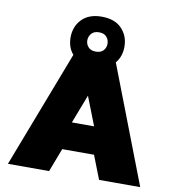

<svg xmlns="http://www.w3.org/2000/svg" viewBox="-92 -947 945 1029"><g transform="rotate(10 380.0 -432.0)"><path d="M20 0 264 -636Q233 -672 233 -726Q233 -785 271 -824.5Q309 -864 379 -864Q450 -864 488 -824.5Q526 -785 526 -726Q526 -672 495 -636L740 0H516L466 -128H293L244 0ZM379 -674Q407 -674 420.5 -689.5Q434 -705 434 -726Q434 -747 420.5 -763Q407 -779 379 -779Q352 -779 338 -763Q324 -747 324 -726Q324 -705 338 -689.5Q352 -674 379 -674ZM319 -278H440L379 -434Z"/></g></svg>

Font: Kanit ExtraBold
Style: Regular
Weight: 800
Designer: Katatrad Team
Foundry: CadsonDemak
Version: Version 2.000; ttfautohint (v1.8.3)